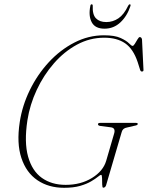

<svg xmlns="http://www.w3.org/2000/svg" viewBox="-20 -882 703 914"><path d="M475 -714Q526.5 -714 554 -701.2Q581.5 -688.5 593.8 -676Q606 -663.5 611 -663.5Q616 -663.5 622.2 -674Q628.5 -684.5 634.8 -695Q641 -705.5 645 -705.5Q654 -705.5 656 -694L663 -550Q664 -541.5 655.5 -541.5Q649.5 -541.5 647 -549.5L635.5 -586Q614.5 -649 575.8 -675.8Q537 -702.5 476 -702.5Q407.5 -702.5 346.5 -669.5Q285.5 -636.5 236.5 -580.2Q187.5 -524 154.8 -453.8Q122 -383.5 110.5 -309.5Q94.5 -204.5 113.8 -136.2Q133 -68 179.5 -35Q226 -2 292.5 -2Q364.5 -2 417.8 -34.8Q471 -67.5 485.5 -116.5L522.5 -243.5Q532.5 -273.5 507 -276L457.5 -282.5Q446 -284 446.5 -291Q446.5 -297 457.5 -297H627Q636 -297 636 -291.5Q634.5 -285.5 621 -283.5L584.5 -275Q564 -271.5 559.5 -254L485 0Q481 11.5 471 11.5Q467 11.5 466.5 -3.8Q466 -19 465.8 -34.2Q465.5 -49.5 461.5 -49.5Q457 -49.5 445.8 -40.2Q434.5 -31 414 -18.8Q393.5 -6.5 361.8 2.8Q330 12 285 12Q211.5 12 158.2 -24Q105 -60 81.8 -130Q58.5 -200 74 -301Q86 -379.5 122 -453.2Q158 -527 212.2 -585.8Q266.5 -644.5 333.8 -679.2Q401 -714 475 -714ZM486 -777Q517.5 -777 543.8 -794.8Q570 -812.5 590 -854.5Q593.5 -861.5 598 -861.5Q603 -861.5 601 -853.5Q585.5 -806 553.5 -775.8Q521.5 -745.5 477.5 -745.5Q433 -745.5 416.8 -775.8Q400.5 -806 410 -853.5Q411 -861.5 416.5 -861.5Q421.5 -861.5 421.5 -854.5Q419.5 -812.5 436.8 -794.8Q454 -777 486 -777Z"/></svg>

Font: Fraunces 72pt S000 Thin
Style: Italic
Weight: 100
Italic angle: -16°
Version: Version 1.000; ttfautohint (v1.8.3)